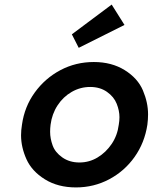

<svg xmlns="http://www.w3.org/2000/svg" viewBox="-20 -809 667 839"><path d="M312 10Q233 10 176 -25.5Q119 -61 95.5 -113.5Q72 -166 72 -218Q72 -240 76 -264Q87 -343 132 -405Q177 -467 244 -502.5Q311 -538 390 -538Q468 -538 525 -502.5Q582 -467 604.5 -414Q627 -361 627 -309Q627 -287 624 -264Q612 -185 568 -123Q524 -61 457 -25.5Q390 10 312 10ZM327 -99Q370 -99 406.5 -121Q443 -143 468 -180Q493 -217 499 -264Q502 -281 502 -297Q502 -325 490 -355.5Q478 -386 447.5 -407.5Q417 -429 374 -429Q331 -429 293.5 -407.5Q256 -386 231.5 -348.5Q207 -311 201 -264Q199 -248 199 -233Q199 -204 210 -173.5Q221 -143 252.5 -121Q284 -99 327 -99ZM324 -600 294 -659 468 -789 524 -700Z"/></svg>

Font: Lexend Med
Style: Italic
Weight: 500
Italic angle: -8.13011°
Designer: Bonnie Shaver-Troup, Thomas Jockin
Foundry: Lexend
Version: Version 1.007